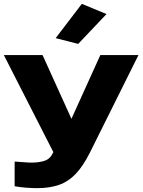

<svg xmlns="http://www.w3.org/2000/svg" viewBox="-22 -800 740 997"><path d="M171 177Q150 177 118.5 175Q87 173 54 167V39Q87 42 126.5 44Q166 46 199.5 38Q233 30 248 3L255 -10L-2 -514H199L349 -183L499 -514H697L445 -8Q410 62 371.5 102.5Q333 143 284.5 160Q236 177 171 177ZM384 -572 267 -602 403 -780 531 -727Z"/></svg>

Font: Special Gothic Expanded One
Style: Regular
Weight: 400
Designer: Alistair McCready
Foundry: Monolith
Version: Version 1.010; ttfautohint (v1.8.4.7-5d5b)